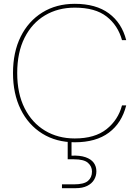

<svg xmlns="http://www.w3.org/2000/svg" viewBox="-20 -732 727 1004"><path d="M371 12Q274 12 201 -33.5Q128 -79 88 -160.5Q48 -242 48 -350Q48 -459 88 -540Q128 -621 201 -666.5Q274 -712 371 -712Q482 -712 549.5 -662Q617 -612 640 -522H618Q597 -599 537.5 -645.5Q478 -692 371 -692Q283 -692 215 -651.5Q147 -611 108.5 -534.5Q70 -458 70 -350Q70 -243 108.5 -166.5Q147 -90 215 -49Q283 -8 371 -8Q476 -8 537 -56.5Q598 -105 618 -181H640Q617 -89 549.5 -38.5Q482 12 371 12ZM304 252V232H367Q419 232 440 214Q461 196 461 165Q461 138 440 119.5Q419 101 367 101H334V-8H354V82Q398 80 427 90Q456 100 470 119Q484 138 484 164Q484 188 472 208Q460 228 436 240Q412 252 376 252Z"/></svg>

Font: DM Sans 18pt Thin
Style: Regular
Weight: 250
Designer: Colophon Foundry, Jonny Pinhorn
Foundry: Colophon Foundry
Version: Version 4.004;gftools[0.9.30]